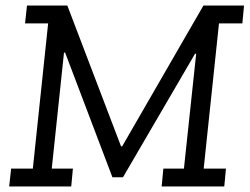

<svg xmlns="http://www.w3.org/2000/svg" viewBox="-20 -670 897 690"><path d="M20 -64H98L153 -586H70L77 -650H222L415 -144H419L711 -650H857L851 -586H767L712 -64H792L786 0H561L567 -64H641L685 -477H681L422 -33H384L214 -481H210L166 -64H242L236 0H13Z"/></svg>

Font: Zilla Slab Regular
Style: Italic
Weight: 400
Italic angle: -6°
Designer: Typotheque.com
Foundry: Typotheque type foundry
Version: Version 1.1; 2017; ttfautohint (v1.6)